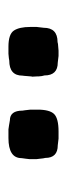

<svg xmlns="http://www.w3.org/2000/svg" viewBox="132 -854 162 466"><g transform="rotate(90 213.0 -621.0)"><path d="M163.6 -594.7Q163.6 -562.5 127 -562.5Q123 -561.5 121.1 -561.5L110.4 -560.5H93.3Q63 -560.5 54.2 -573.7Q45.4 -586.9 45.4 -613.8V-628.9L47.4 -646Q47.4 -679.7 82 -679.7L84.5 -680.2L86.4 -680.7L103 -682.1H115.7L131.8 -680.2Q163.1 -680.2 163.1 -647.9Q164.6 -642.1 164.6 -641.6L165.5 -633.3V-628.9L166 -620.1V-618.2L165.5 -615.7L164.1 -598.6Q163.6 -596.7 163.6 -594.7ZM314.9 -560.5H293.9L283.7 -562L272 -564Q248.5 -564 248.5 -594.7Q247.6 -598.6 247.6 -600.6L246.1 -613.8V-631.3Q246.1 -660.6 256.8 -671.4Q267.6 -682.1 299.3 -682.1H316.4L332.5 -680.2Q363.3 -680.2 363.3 -649.9Q364.7 -644 364.7 -641.6L366.2 -628.9V-611.3L365.2 -602.5L363.8 -592.3Q363.8 -560.5 314.9 -560.5Z"/></g></svg>

Font: Averia Sans Libre
Style: Bold
Weight: 700
Version: Version 1.002